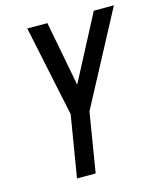

<svg xmlns="http://www.w3.org/2000/svg" viewBox="-111 -815 745 895"><g transform="rotate(-15 262.0 -367.5)"><path d="M149 0 198 -297 106 -735H203L263 -422L427 -735H524L286 -287L239 0Z"/></g></svg>

Font: Iosevka SS18 Medium
Style: Italic
Weight: 500
Italic angle: -9°
Monospace: yes
Designer: Belleve Invis
Foundry: Belleve Invis
Version: Version 25.1.1; ttfautohint (v1.8.4)